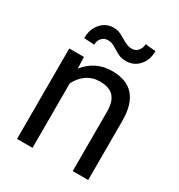

<svg xmlns="http://www.w3.org/2000/svg" viewBox="-175 -856 903 971"><g transform="rotate(30 276.0 -370.0)"><path d="M68.4 0ZM153.8 -528.3 156.7 -461.9Q217.3 -538.1 314.9 -538.1Q482.4 -538.1 483.9 -349.1V0H393.6V-349.6Q393.1 -406.7 367.4 -434.1Q341.8 -461.4 287.6 -461.4Q243.7 -461.4 210.4 -438Q177.2 -414.6 158.7 -376.5V0H68.4V-528.3ZM452.6 -734.4Q452.6 -681.6 422.6 -648.9Q392.6 -616.2 347.7 -616.2Q327.6 -616.2 313 -621.1Q298.3 -626 274.7 -641.1Q251 -656.2 240.5 -659.4Q230 -662.6 216.3 -662.6Q196.3 -662.6 182.1 -647.2Q168 -631.8 168 -607.9L107.4 -611.3Q107.4 -663.6 137 -697.8Q166.5 -731.9 211.9 -731.9Q229 -731.9 242.7 -727.1Q256.3 -722.2 279.8 -708Q303.2 -693.8 315.7 -689.5Q328.1 -685.1 343.3 -685.1Q364.3 -685.1 378.2 -701.7Q392.1 -718.3 392.1 -740.2Z"/></g></svg>

Font: Roboto
Style: Regular
Weight: 400
Designer: Google
Version: Version 2.134; 2016; ttfautohint (v1.6)